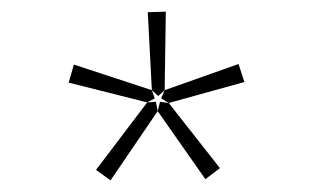

<svg xmlns="http://www.w3.org/2000/svg" viewBox="-20 -782 540 330"><path d="M252 -617 241 -627 234 -761 265 -762 263 -627ZM270 -605 257 -613 263 -627 390 -672 400 -641ZM233 -606 98 -640 107 -671 241 -627 246 -613ZM333 -474 251 -591 255 -607 270 -605 358 -493ZM170 -472 145 -490 233 -606 248 -607 251 -591Z"/></svg>

Font: Bitter ExtraLight
Style: Regular
Weight: 200
Designer: Sol Matas, and Bitter project Authors
Foundry: Sol Matas
Version: Version 2.001